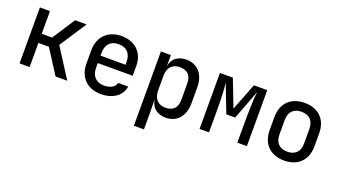

<svg xmlns="http://www.w3.org/2000/svg" viewBox="-62 -1076 3123 1773"><g transform="rotate(20 1500.0 -190.0)"><path d="M99 0H198V-237H301L453 0H568L385 -286L558 -550H445L300 -327H198V-550H99Z M900 10C1017 10 1102 -49 1115 -142H1016C1008 -100 963 -74 900 -74C824 -74 777 -122 777 -202V-250H1120V-349C1120 -476 1033 -560 900 -560C768 -560 680 -476 680 -340V-210C680 -74 768 10 900 10ZM777 -349C777 -433 821 -480 900 -480C979 -480 1023 -433 1023 -349V-323H777Z M1288 180H1387V21L1385 -106H1387C1399 -34 1455 10 1537 10C1647 10 1717 -70 1717 -197V-354C1717 -481 1646 -560 1537 -560C1454 -560 1398 -516 1387 -444H1386V-550H1288ZM1502 -76C1431 -76 1387 -123 1387 -202V-348C1387 -427 1431 -474 1502 -474C1575 -474 1618 -438 1618 -353V-197C1618 -112 1575 -76 1502 -76Z M1868 0H1961V-87C1961 -272 1961 -404 1948 -486L2054 -211H2141L2252 -502C2239 -409 2239 -262 2239 -87V0H2333V-550H2202L2098 -283L1995 -550H1868Z M2700 8C2834 8 2920 -74 2920 -212V-338C2920 -477 2835 -558 2700 -558C2565 -558 2480 -477 2480 -338V-212C2480 -74 2566 8 2700 8ZM2700 -79C2625 -79 2579 -122 2579 -203V-347C2579 -428 2625 -471 2700 -471C2775 -471 2821 -428 2821 -347V-203C2821 -122 2775 -79 2700 -79Z"/></g></svg>

Font: JetBrains Mono Medium
Style: Regular
Weight: 436
Monospace: yes
Designer: Philipp Nurullin, Konstantin Bulenkov
Foundry: JetBrains
Version: Version 2.305